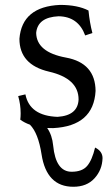

<svg xmlns="http://www.w3.org/2000/svg" viewBox="-20 -502 437 767"><path d="M272.9 244.1Q166 244.1 146 114.7Q132.8 29.3 99.6 -3.9Q77.6 -11.7 61 -23.9Q62.5 -36.1 62.5 -49.3Q62.5 -84 52.7 -118.2L81.5 -125Q98.6 -39.1 210 -35.2Q291 -40.5 293.9 -104.5Q293.9 -188.5 175.8 -215.8Q57.6 -243.2 57.6 -347.2Q67.9 -475.6 219.7 -482.4Q290 -482.4 333.5 -460Q338.4 -410.6 349.1 -370.1L320.3 -360.4Q292.5 -436 213.9 -437Q130.4 -433.1 124.5 -370.6Q126 -293.5 243.4 -272Q360.8 -250.5 361.8 -138.7Q354 1.5 192.4 9.8L168.5 9.3Q188.5 38.1 192.4 79.6Q202.6 184.1 266.1 184.1Q308.1 184.1 327.9 161.1Q347.7 138.2 359.9 87.4Q389.6 102.1 389.6 129.9Q388.2 176.8 357.4 210.4Q326.7 244.1 272.9 244.1Z"/></svg>

Font: Kelvinch
Style: Regular
Weight: 400
Designer: Paul James MIller
Foundry: High-Logic / Made with FontCreator
Version: Version 3.30 September 23, 2016